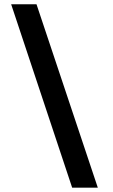

<svg xmlns="http://www.w3.org/2000/svg" viewBox="-20 -807 527 899"><path d="M32.2 -787.1H150.9L438 71.8H317.9Z"/></svg>

Font: SimahzazaarabicW05-Medium
Style: Regular
Weight: 500
Designer: Ahmed zaza
Foundry: Ahmed zaza
Version: Version 1.001